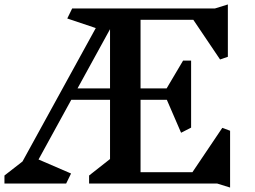

<svg xmlns="http://www.w3.org/2000/svg" viewBox="-23 -824 1147 862"><path d="M952 0H377V-36L471 -110V-376H297L150 -108L296 -45L274 0H-3V-36L78 -99L407 -698L279 -741L301 -786H942L1000 -804V-569L965 -557L845 -735H608V-427H725L799 -552H835V-251L790 -228L726 -376H608V-51H841L975 -250L1010 -237V18ZM471 -693 325 -427H471Z"/></svg>

Font: InknutAntiqua
Style: Medium
Weight: 500
Designer: Claus Eggers Srensen
Foundry: Claus Eggers Srensen
Version: Version 1.000; ttfautohint (v1.2) -l 7 -r 28 -G 50 -x 13 -D 